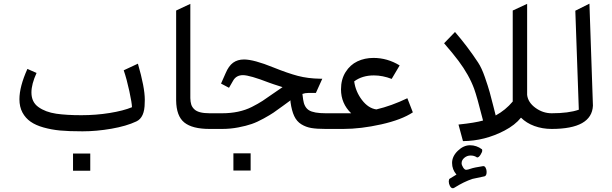

<svg xmlns="http://www.w3.org/2000/svg" viewBox="-20 -687 3262 1023"><path d="M369.1 130.9H460.9V222.7H369.1ZM83.5 -158.2Q83.5 -225.6 126 -319.8L174.8 -298.3Q147.5 -238.8 147.5 -194.3Q147.5 -143.1 184.6 -116.7Q221.7 -89.8 279.8 -81.1Q335 -73.2 413.3 -73.2Q491.7 -73.2 564.5 -85Q637.2 -96.7 683.1 -115.7Q683.1 -136.7 669.2 -201.2Q655.3 -265.6 639.2 -312.5L714.8 -347.7Q751.5 -221.2 751.5 -155.8Q751.5 -141.6 751 -139.2Q751 -60.5 706.5 -40Q653.8 -15.1 574 -1.2Q494.1 12.7 419.7 12.7Q345.2 12.7 299.6 8.3Q253.9 3.9 212.2 -7.8Q170.4 -19.5 143.1 -38.6Q115.7 -57.6 99.6 -87.6Q83.5 -117.7 83.5 -158.2Z M1096.7 -83.5V0Q1004.9 0 962.2 -34.2Q919.4 -68.4 918.5 -152.3V-630.9L994.1 -666.5V-164.1Q994.6 -144 999 -130.1Q1003.4 -116.2 1014.6 -105.5Q1036.1 -83.5 1096.7 -83.5Z M1223.6 129.9H1315.4V221.7H1223.6ZM1096.2 -83.5H1163.1Q1254.9 -83.5 1321.8 -117.2Q1355.5 -134.3 1379.2 -149.7Q1402.8 -165 1434.8 -188Q1466.8 -210.9 1485.4 -222.7Q1427.2 -241.2 1413.6 -246.6Q1310.1 -286.6 1274.7 -286.6Q1239.3 -286.6 1222.7 -258.3L1200.2 -219.2L1157.7 -241.7L1182.1 -296.9Q1198.2 -335.4 1221.9 -352.8Q1245.6 -370.1 1280.3 -370.1Q1332.5 -370.1 1437 -327.6Q1513.2 -296.9 1566.9 -282.7Q1620.6 -268.6 1685.5 -267.6H1697.3L1663.1 -191.9H1624.5Q1605.5 -191.9 1591.3 -186.5L1595.2 -156.7Q1600.6 -115.7 1626.2 -99.6Q1651.9 -83.5 1715.3 -83.5H1729.5V0H1715.3Q1668 0 1638.9 -4.9Q1609.9 -9.8 1585.4 -24.9Q1561 -40 1547.6 -68.6Q1534.2 -97.2 1527.8 -143.6V-152.3Q1517.1 -144.5 1486.1 -121.8Q1455.1 -99.1 1437.3 -86.9Q1419.4 -74.7 1385 -55.7Q1350.6 -36.6 1321 -26.4Q1291.5 -16.1 1249.5 -8.1Q1207.5 0 1163.1 0H1096.2Q1080.1 0 1067.4 -12.7Q1054.7 -25.4 1054.7 -41.5Q1055.7 -57.6 1067.9 -70.6Q1080.1 -83.5 1096.2 -83.5Z M1728.5 -83.5H1851.1Q1796.9 -135.7 1796.9 -210.9Q1796.9 -264.2 1821.3 -303Q1845.7 -341.8 1884.3 -360.1Q1922.9 -378.4 1970.2 -378.4Q2043.9 -378.4 2109.4 -338.4L2066.9 -266.6Q2018.6 -285.2 1972.2 -285.2Q1909.7 -285.2 1867.2 -253.4Q1874.5 -199.2 1908.4 -154.5Q1942.4 -109.9 1985.4 -104Q2065.9 -123 2150.4 -163.6L2179.7 -88.4Q2120.1 -48.8 2011.5 -24.4Q1902.8 0 1808.6 0H1728.5Q1712.4 -1 1700.2 -13.2Q1688 -25.4 1688 -41.5Q1688 -57.6 1700.4 -70.6Q1712.9 -83.5 1728.5 -83.5Z M2376 265.1Q2397.5 252.4 2404.1 248Q2410.6 243.7 2412.1 243.2Q2388.7 216.3 2388.7 181.2Q2388.7 146 2419.2 116.5Q2449.7 86.9 2484.4 86.9Q2519 86.9 2547.9 108.4Q2549.3 109.4 2549.3 116.2Q2549.3 123 2540.3 137.5Q2531.2 151.9 2522.9 151.9Q2520.5 151.9 2518.6 149.9Q2505.4 141.6 2487.1 141.6Q2468.8 141.6 2454.1 153.8Q2439.5 166 2439.5 182.6Q2439.5 192.4 2447.5 205.1Q2455.6 217.8 2463.6 217.8Q2471.7 217.8 2488.5 211.7Q2505.4 205.6 2553.7 198.2H2556.2Q2563 198.2 2567.9 207.8Q2572.8 217.3 2572.8 229Q2572.8 249 2562 252.4Q2501.5 265.1 2497.6 266.1Q2451.7 281.2 2400.4 313.5Q2396.5 315.9 2392.6 315.9Q2383.8 315.9 2377.4 304Q2371.1 292 2371.1 280.3Q2371.1 268.6 2376 265.1ZM2919.4 -83.5V0Q2870.1 0 2827.4 -15.6Q2784.7 -31.2 2755.9 -60.1Q2724.1 -20.5 2668 8.8Q2562.5 64 2446.8 64.9L2422.9 -23.4Q2511.7 -32.7 2553.7 -44.9Q2521.5 -172.4 2506.3 -213.9Q2479.5 -287.1 2422.9 -362.8Q2393.6 -401.9 2346.2 -456.5L2404.3 -516.6Q2470.7 -439.9 2527.3 -354Q2546.4 -325.2 2563.5 -275.9Q2580.6 -226.6 2589.1 -196Q2597.7 -165.5 2608.9 -120.1Q2620.1 -74.7 2621.1 -71.8Q2673.3 -100.1 2711.9 -146V-630.9L2788.6 -666.5V-181.6Q2793 -141.6 2832.8 -112.5Q2872.6 -83.5 2919.4 -83.5Z M2918.9 -83.5Q3010.3 -83.5 3064 -102.5L3045.4 -629.9L3120.6 -667.5L3139.2 -124Q3133.3 0 2918.9 0Q2903.3 0 2890.4 -12.7Q2877.4 -25.4 2877.4 -41.5Q2878.4 -57.6 2890.9 -70.6Q2903.3 -83.5 2918.9 -83.5Z"/></svg>

Font: Shahab
Style: Regular
Weight: 400
Designer: Mohammad Saleh Souzanchi
Foundry: http://font-store.ir
Version: Version:0.0.2;RFB:1.2.5;Building:2016-11-27 11:18:45.721916